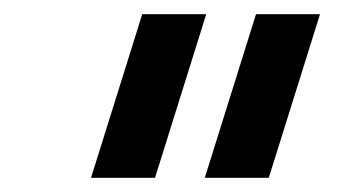

<svg xmlns="http://www.w3.org/2000/svg" viewBox="-20 -770 476 270"><path d="M108 -520 180 -750H270L198 -520ZM268 -520 340 -750H430L358 -520Z"/></svg>

Font: Mohave Light Medium
Style: Italic
Weight: 500
Italic angle: -8°
Version: Version 2.003